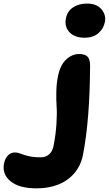

<svg xmlns="http://www.w3.org/2000/svg" viewBox="-261 -783 603 1063"><path d="M207 -574.2Q151.9 -574.2 123.3 -605Q94.7 -635.7 104 -681.2Q111.3 -720.7 143.1 -741.9Q174.8 -763.2 220.2 -763.2Q274.9 -763.2 301 -731.4Q327.1 -699.7 319.8 -662.1Q313.5 -626 284.7 -600.1Q255.9 -574.2 207 -574.2ZM-59.1 259.8Q-154.8 259.8 -202.6 220.5Q-250.5 181.2 -238.8 122.1Q-232.9 93.3 -216.6 77.1Q-200.2 61 -178.2 61Q-163.1 61 -147.2 67.6Q-131.3 74.2 -104 81.1Q-76.7 87.9 -34.2 87.9Q-6.8 87.9 11.5 71Q29.8 54.2 35.2 25.9Q47.9 -38.1 51.5 -97.2Q55.2 -156.2 52.5 -193.1Q49.8 -230 50.8 -275.6Q51.8 -321.3 60.1 -361.8Q72.8 -423.3 105.2 -453.6Q137.7 -483.9 176.8 -483.9Q208.5 -483.9 223.1 -470Q237.8 -456.1 237.8 -418.9Q236.3 -119.6 198.2 75.2Q186 135.3 149.2 177.5Q112.3 219.7 59.3 239.7Q6.3 259.8 -59.1 259.8Z"/></svg>

Font: Shantell Sans Irregular
Style: Italic
Weight: 800
Italic angle: -11.31°
Designer: Stephen Nixon, Anya Danilova, Shantell Martin
Foundry: Arrow Type
Version: Version 1.006;[9816181b4]